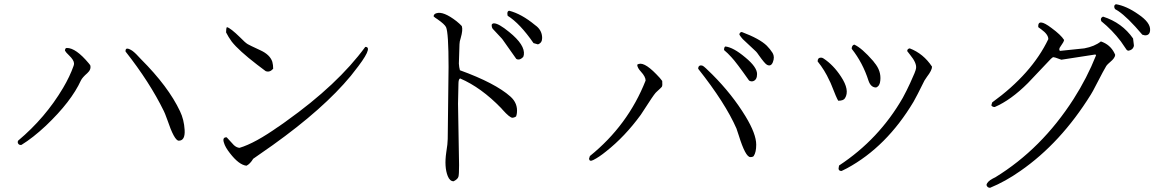

<svg xmlns="http://www.w3.org/2000/svg" viewBox="-20 -811 5560 913"><path d="M577 -566Q575 -591 607 -571Q609 -570 610 -569Q625 -558 650 -530Q781 -399 836 -282Q855 -243 858 -193Q861 -142 830 -142Q809 -142 775 -243Q763 -276 759 -283Q692 -420 577 -566ZM409 -501Q415 -481 395 -463Q372 -443 365 -429Q319 -328 198 -213Q136 -155 82 -122Q69 -120 65 -131Q63 -136 66 -142Q196 -251 280 -393Q312 -447 330 -498Q332 -504 332 -509Q332 -525 308 -548Q294 -561 289 -570Q289 -583 298 -583Q341 -583 402 -510Q406 -505 409 -501Z M1279 -484Q1262 -465 1243 -473Q1240 -475 1202 -504Q1115 -571 1082 -613Q1066 -635 1055 -657Q1055 -677 1059 -682Q1076 -678 1122 -633Q1146 -608 1158 -601Q1164 -597 1218 -572Q1264 -551 1275 -517Q1279 -502 1279 -484ZM1184 -56Q1169 -31 1152 -23Q1116 -27 1073 -83Q1051 -111 1045 -132Q1036 -159 1058 -158L1092 -121Q1105 -109 1119 -108Q1193 -130 1307 -211Q1281 -192 1336 -231Q1338 -233 1340 -234Q1586 -409 1717 -588Q1759 -589 1662 -468Q1654 -458 1648 -450Q1519 -294 1277 -121Q1238 -93 1184 -56Z M2538 -600 2517 -606Q2452 -700 2394 -736Q2389 -757 2401 -760Q2460 -745 2524 -692Q2529 -689 2533 -685Q2558 -663 2558 -630Q2558 -607 2538 -600ZM2468 -540Q2450 -522 2435 -531L2370 -623Q2368 -626 2366 -628L2324 -673Q2318 -679 2318 -693Q2321 -700 2329 -700Q2351 -700 2401 -659Q2478 -597 2471 -550Q2470 -545 2468 -540ZM2434 -257Q2424 -251 2417 -251Q2404 -251 2370 -289Q2365 -295 2363 -297Q2268 -395 2168 -438Q2160 -435 2160 -412Q2158 -350 2158 -318L2163 -26Q2163 19 2160 29Q2157 41 2137 51Q2119 51 2109 26Q2092 -17 2102 -86Q2109 -129 2109 -150L2113 -493Q2113 -656 2101 -682Q2094 -696 2061 -719Q2048 -727 2042 -733Q2042 -744 2055 -748Q2088 -759 2151 -710Q2167 -697 2176 -687Q2182 -669 2171 -631Q2165 -613 2165 -601L2162 -509Q2163 -491 2167 -477Q2335 -416 2407 -352Q2443 -320 2438 -274Q2437 -265 2434 -257Z M3496 -646Q3496 -657 3507 -659Q3592 -627 3626 -594Q3642 -578 3654 -559Q3665 -540 3655 -515Q3646 -493 3627 -503Q3617 -508 3588 -549Q3580 -561 3575 -566L3512 -625Q3503 -635 3496 -646ZM3542 -428Q3480 -516 3458 -539Q3441 -558 3423 -573Q3423 -587 3429 -590Q3467 -586 3524 -538Q3580 -492 3580 -459Q3580 -431 3561 -425Q3552 -422 3542 -428ZM3300 -484Q3300 -499 3312 -500Q3317 -500 3322 -498Q3330 -494 3367 -457Q3461 -363 3525 -258Q3576 -174 3576 -123Q3576 -87 3564 -69Q3560 -64 3548 -64Q3525 -64 3493 -167Q3484 -194 3482 -200Q3429 -321 3300 -484ZM3129 -426Q3131 -404 3127 -398Q3125 -395 3103 -375Q3099 -372 3097 -369Q3085 -355 3044 -291Q3035 -276 3027 -265Q2951 -161 2862 -91Q2829 -64 2801 -50Q2783 -41 2781 -56L2785 -69Q2966 -215 3050 -428Q3050 -446 3028 -470Q3011 -488 3010 -503Q3037 -524 3101 -458Q3120 -439 3129 -426Z M4146 -395Q4121 -395 4110 -427Q4083 -512 4030 -579Q4030 -595 4042 -599Q4078 -583 4132 -521Q4137 -515 4138 -513Q4171 -474 4166 -428Q4164 -402 4146 -395ZM4412 -494Q4412 -477 4388 -446Q4380 -435 4376 -428Q4338 -351 4324 -327Q4196 -113 4008 -11Q3995 -4 3982 2Q3963 2 3969 -19Q3969 -21 3970 -24Q4160 -149 4273 -346Q4292 -381 4308 -416Q4335 -474 4336 -486Q4340 -511 4308 -550Q4297 -563 4294 -568Q4294 -579 4306 -581Q4371 -556 4412 -494ZM3966 -332Q3958 -344 3934 -406Q3929 -419 3924 -428Q3902 -477 3868 -519Q3868 -537 3884 -537Q3890 -537 3896 -533Q3943 -502 3979 -447Q4022 -382 3998 -344Q3991 -332 3966 -332Z M5412 -646Q5343 -728 5297 -759Q5290 -764 5282 -768Q5273 -784 5286 -791Q5336 -783 5393 -743Q5451 -704 5449 -668Q5448 -642 5424 -643Q5418 -644 5412 -646ZM5217 -710Q5210 -725 5225 -732Q5316 -703 5368 -628L5372 -595Q5372 -590 5369 -585Q5364 -574 5347 -570Q5340 -570 5336 -576L5310 -614Q5269 -668 5217 -710ZM5283 -550Q5282 -535 5259 -516Q5246 -505 5241 -498Q5233 -486 5189 -401Q5177 -377 5167 -361Q5024 -131 4832 2Q4761 52 4688 82Q4675 82 4671 69Q4673 53 4701 38Q4710 34 4713 32Q4933 -103 5085 -340Q5149 -440 5192 -548L5189 -552L5027 -527Q5025 -527 4999 -537Q4993 -539 4990 -539Q4986 -540 4977 -531L4868 -416Q4787 -335 4710 -302Q4699 -302 4694 -310L4698 -324Q4886 -460 4965 -625Q4965 -647 4932 -671Q4921 -679 4917 -682Q4914 -728 4980 -678Q5025 -645 5040 -621Q5039 -612 5023 -590Q5013 -577 5020 -569L5136 -581Q5185 -590 5215 -614Q5259 -599 5279 -559Q5281 -554 5283 -550Z"/></svg>

Font: cwTeXFangSong
Style: Medium
Weight: 500
Version: Version 1.17